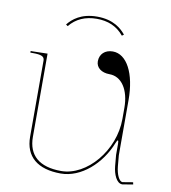

<svg xmlns="http://www.w3.org/2000/svg" viewBox="-82 -797 773 869"><g transform="rotate(10 305.0 -362.0)"><path d="M295 -715.5C345.5 -715.5 387.5 -699 419.5 -660L428 -666C408 -691 370.5 -725.5 295 -725.5C221.5 -725.5 183 -692.5 162 -666L170.5 -660C200.5 -697 242.5 -715.5 295 -715.5ZM25 -520V-512.5H37.5C76 -512.5 90 -506 90 -487.5V-137.5C90 -46.5 148 2.5 255 2.5C348.5 2.5 436.5 -76.5 476 -177.5C479.5 -186.5 482 -190 484 -190C486.5 -190 487.5 -183 487.5 -174.5V-124L492 -73.5C495.5 -36.5 511.5 2.5 537.5 2.5H538.5L587 -5.5L585 -15.5L537 -7.5C522 -8 508 -37.5 504.5 -74.5L500 -124.5V-378C500 -500.5 456.5 -582.5 392 -582.5C356 -582.5 332.5 -560 332.5 -527C332.5 -498 357.5 -478.5 395 -478.5C450.5 -478.5 487.5 -423 487.5 -340V-289C487.5 -144 373 -9 255 -9C154 -9 102.5 -54.5 102.5 -139V-521.5L37.5 -520Z"/></g></svg>

Font: ZnikomitNo24
Style: Regular
Weight: 500
Designer: gluk
Foundry: gluk
Version: Version 0.55